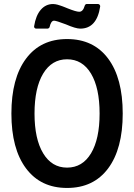

<svg xmlns="http://www.w3.org/2000/svg" viewBox="-20 -907 658 945"><path d="M310.1 -714.8Q440.4 -714.8 512.2 -618.7Q584 -522.5 584 -348.1Q584 -174.3 512.2 -78.1Q440.4 18.1 310.1 18.1Q180.2 18.1 108.2 -78.1Q36.1 -174.3 36.1 -348.1Q36.1 -522 108.2 -618.4Q180.2 -714.8 310.1 -714.8ZM149.9 -348.1Q149.9 -223.1 192.4 -152.6Q234.9 -82 310.1 -82Q385.7 -82 428 -152.3Q470.2 -222.7 470.2 -348.1Q470.2 -474.1 428 -544.7Q385.7 -615.2 310.1 -615.2Q234.9 -615.2 192.4 -544.7Q149.9 -474.1 149.9 -348.1ZM158.2 -766.1Q153.3 -766.1 150.1 -769.8Q147 -773.4 147.9 -777.8Q156.2 -830.6 180.7 -858.9Q205.1 -887.2 241.2 -887.2Q246.1 -887.2 252.2 -886.2Q258.3 -885.3 262.9 -884Q267.6 -882.8 275.4 -880.1Q283.2 -877.4 286.9 -876.2Q290.5 -875 300 -871.1Q309.6 -867.2 312 -866.2Q354.5 -849.1 370.1 -849.1Q388.7 -849.1 397 -878.9Q397.9 -881.8 400.4 -884.5Q402.8 -887.2 405.8 -887.2H462.9Q467.3 -887.2 470.5 -883.3Q473.6 -879.4 473.1 -875Q456.5 -766.1 375 -766.1Q352.5 -766.1 304.2 -787.1Q256.8 -805.2 246.1 -805.2Q231 -805.2 224.1 -773.9Q223.6 -771 220.2 -768.6Q216.8 -766.1 213.9 -766.1Z"/></svg>

Font: Fragment Mono SemBd
Style: Regular
Weight: 600
Designer: Wei Huang based on Nimbus Sans by URW Studio, based on Helvetica by Max Miedinger.
Foundry: Wei Huang
Version: Version 1.011